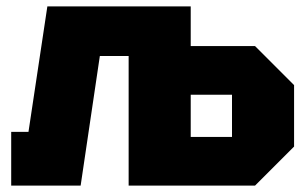

<svg xmlns="http://www.w3.org/2000/svg" viewBox="-20 -580 964 600"><path d="M15 0V-168H69L128 -560H576V-436H777L899 -314V-122L777 0H382V-405H292L232 0ZM576 -152H705V-284H576Z"/></svg>

Font: Tektur ExtraBold
Style: Regular
Weight: 800
Designer: Adam Jagosz
Foundry: Adam Jagosz
Version: Version 1.005;gftools[0.9.30]